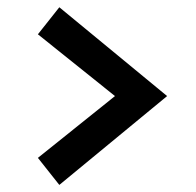

<svg xmlns="http://www.w3.org/2000/svg" viewBox="-20 -590 545 534"><path d="M85.4 -150.9 299.8 -322.8 85.4 -494.6 145 -569.8 444.8 -322.8 145 -75.7Z"/></svg>

Font: Poller One
Style: Regular
Weight: 400
Designer: Yvonne Schttler
Foundry: Yvonne Schttler
Version: Version 1.002